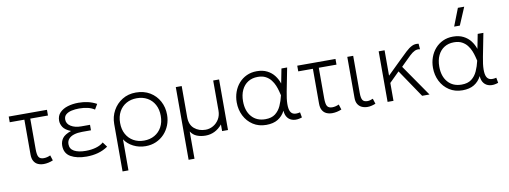

<svg xmlns="http://www.w3.org/2000/svg" viewBox="-72 -1168 4755 1795"><g transform="rotate(-10 2306.0 -271.0)"><path d="M257 14Q226.5 14 202.2 3Q178 -8 164 -32.2Q150 -56.5 150 -96V-426H11V-480H374V-426H206V-136Q206 -80.5 219.5 -60.2Q233 -40 266 -40Q282 -40 297.8 -43.8Q313.5 -47.5 330 -55L346 -5Q325 4 302 9Q279 14 257 14Z M664 15Q572 15 514 -18.2Q456 -51.5 456 -125Q456 -164 478.2 -194.5Q500.5 -225 561 -246Q506.5 -268 487.2 -298.2Q468 -328.5 468 -360Q468 -406 496.8 -435.8Q525.5 -465.5 572.5 -479.8Q619.5 -494 674 -494Q720.5 -494 763 -484.5Q805.5 -475 846 -453L817 -404Q788.5 -423 752 -431.5Q715.5 -440 671 -440Q633 -440 600 -432.8Q567 -425.5 546.5 -408.2Q526 -391 526 -361Q526 -320 564.8 -296Q603.5 -272 662 -272H746V-220H662Q619 -220 586 -210Q553 -200 534.5 -179.5Q516 -159 516 -128Q516 -83 556.2 -61Q596.5 -39 667 -39Q719 -39 763 -51.8Q807 -64.5 834 -89L868 -43Q824 -13 773.2 1Q722.5 15 664 15Z M970 210V-240Q970 -309.5 1002 -367.5Q1034 -425.5 1090.2 -460.2Q1146.5 -495 1219 -495Q1296 -495 1352.8 -460.8Q1409.5 -426.5 1440.8 -368.5Q1472 -310.5 1472 -240Q1472 -188 1454 -141.8Q1436 -95.5 1403 -60.2Q1370 -25 1324.8 -5Q1279.5 15 1225 15Q1162 15 1108.2 -12.5Q1054.5 -40 1026 -85V210ZM1219 -39Q1275.5 -39 1319 -63.8Q1362.5 -88.5 1387.2 -133.5Q1412 -178.5 1412 -240Q1412 -301.5 1387.2 -346.8Q1362.5 -392 1319 -416.5Q1275.5 -441 1219 -441Q1162.5 -441 1119 -416.5Q1075.5 -392 1050.8 -346.8Q1026 -301.5 1026 -240Q1026 -178.5 1050.8 -133.5Q1075.5 -88.5 1119 -63.8Q1162.5 -39 1219 -39Z M1597 210V-480H1653V-185Q1653 -112.5 1696.5 -75.8Q1740 -39 1803 -39Q1841.5 -39 1875.5 -58.5Q1909.5 -78 1930.8 -113.2Q1952 -148.5 1952 -195V-480H2008V0H1952V-63Q1919 -23.5 1879 -4.2Q1839 15 1794 15Q1749 15 1712.2 0.5Q1675.5 -14 1653 -49V210Z M2370 15Q2298 15 2244.8 -19.8Q2191.5 -54.5 2162.2 -112.5Q2133 -170.5 2133 -240Q2133 -292 2149.5 -338.2Q2166 -384.5 2197 -419.8Q2228 -455 2271 -475Q2314 -495 2367 -495Q2424 -495 2465.2 -474Q2506.5 -453 2533 -418.2Q2559.5 -383.5 2573 -342L2600 -480H2654L2611 -260Q2597 -189 2596.5 -143.2Q2596 -97.5 2607.5 -73.5Q2619 -49.5 2642.5 -43.5Q2666 -37.5 2700 -46L2709 4Q2664 19.5 2628.8 12.8Q2593.5 6 2572.8 -20Q2552 -46 2550 -88Q2524.5 -38.5 2480.8 -11.8Q2437 15 2370 15ZM2371 -39Q2429.5 -39 2464.8 -66Q2500 -93 2520 -137.2Q2540 -181.5 2552 -234Q2548 -249.5 2541.8 -274.8Q2535.5 -300 2523.8 -328.8Q2512 -357.5 2492.2 -383Q2472.5 -408.5 2442 -424.8Q2411.5 -441 2367 -441Q2314 -441 2275 -416.5Q2236 -392 2214.5 -346.8Q2193 -301.5 2193 -240Q2193 -148 2240.8 -93.5Q2288.5 -39 2371 -39Z M2996 14Q2965.5 14 2941.2 3Q2917 -8 2903 -32.2Q2889 -56.5 2889 -96V-426H2750V-480H3113V-426H2945V-136Q2945 -80.5 2958.5 -60.2Q2972 -40 3005 -40Q3021 -40 3036.8 -43.8Q3052.5 -47.5 3069 -55L3085 -5Q3064 4 3041 9Q3018 14 2996 14Z M3332 14Q3301.5 14 3277.2 3Q3253 -8 3239 -31Q3225 -54 3225 -90V-480H3281V-128Q3281 -78.5 3293.8 -59.2Q3306.5 -40 3340 -40Q3351.5 -40 3364.8 -43.5Q3378 -47 3392 -53L3408 -3Q3389.5 4.5 3369.8 9.2Q3350 14 3332 14Z M3523 0V-480H3579V-239L3706 -363Q3747 -403 3778.8 -433Q3810.5 -463 3839.8 -477.2Q3869 -491.5 3903 -485L3907 -432Q3880 -438 3856.8 -427Q3833.5 -416 3807.8 -391.5Q3782 -367 3747 -332L3714 -299L3921 0H3851L3673 -263L3579 -170V0Z M4233 15Q4161 15 4107.8 -19.8Q4054.5 -54.5 4025.2 -112.5Q3996 -170.5 3996 -240Q3996 -292 4012.5 -338.2Q4029 -384.5 4060 -419.8Q4091 -455 4134 -475Q4177 -495 4230 -495Q4287 -495 4328.2 -474Q4369.5 -453 4396 -418.2Q4422.5 -383.5 4436 -342L4463 -480H4517L4474 -260Q4460 -189 4459.5 -143.2Q4459 -97.5 4470.5 -73.5Q4482 -49.5 4505.5 -43.5Q4529 -37.5 4563 -46L4572 4Q4527 19.5 4491.8 12.8Q4456.5 6 4435.8 -20Q4415 -46 4413 -88Q4387.5 -38.5 4343.8 -11.8Q4300 15 4233 15ZM4234 -39Q4292.5 -39 4327.8 -66Q4363 -93 4383 -137.2Q4403 -181.5 4415 -234Q4411 -249.5 4404.8 -274.8Q4398.5 -300 4386.8 -328.8Q4375 -357.5 4355.2 -383Q4335.5 -408.5 4305 -424.8Q4274.5 -441 4230 -441Q4177 -441 4138 -416.5Q4099 -392 4077.5 -346.8Q4056 -301.5 4056 -240Q4056 -148 4103.8 -93.5Q4151.5 -39 4234 -39ZM4258 -585 4323 -752H4383L4312 -585Z"/></g></svg>

Font: Geologica Roman Thin
Style: Regular
Weight: 250
Designer: Sindre Bremnes, Frode Helland
Foundry: Monokrom Skriftforlag AS
Version: Version 1.010;gftools[0.9.28]